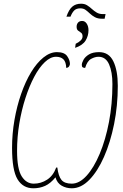

<svg xmlns="http://www.w3.org/2000/svg" viewBox="-20 -1005 661 1035"><path d="M338 -915Q351 -953 369.5 -969Q388 -985 417 -985Q436 -985 449.5 -976.5Q463 -968 475 -957Q487 -946 501 -937.5Q515 -929 535 -929H549L544 -904H530Q507 -904 491.5 -912.5Q476 -921 464.5 -932Q453 -943 441.5 -951.5Q430 -960 413 -960Q391 -960 379.5 -948Q368 -936 360 -915ZM388 -769Q405 -777 415 -787Q425 -797 425 -809Q425 -823 417 -828.5Q409 -834 401 -840Q393 -846 393 -861Q393 -874 400.5 -883Q408 -892 423 -892Q438 -892 447.5 -877.5Q457 -863 457 -842Q457 -812 441.5 -786.5Q426 -761 385 -747ZM160 10Q104 10 74.5 -38.5Q45 -87 45 -208Q45 -284 58 -358.5Q71 -433 94 -499Q117 -565 147.5 -615.5Q178 -666 214 -695Q250 -724 287 -724Q327 -724 342 -702.5Q357 -681 357 -660Q357 -655 352.5 -647.5Q348 -640 337 -639Q336 -671 322 -685Q308 -699 282 -699Q252 -699 221.5 -670Q191 -641 164.5 -591Q138 -541 117 -476Q96 -411 84 -338.5Q72 -266 72 -192Q72 -94 97 -54.5Q122 -15 162 -15Q201 -15 234 -36.5Q267 -58 283 -102H289Q295 -55 311.5 -35Q328 -15 367 -15Q408 -15 447 -58Q486 -101 517.5 -176Q549 -251 567.5 -347.5Q586 -444 586 -552Q586 -617 568 -658Q550 -699 511 -699Q492 -699 471 -687.5Q450 -676 439 -639Q431 -639 426 -642Q421 -645 421 -655Q421 -666 430 -682.5Q439 -699 459.5 -711.5Q480 -724 514 -724Q567 -724 591 -674.5Q615 -625 615 -542Q615 -435 595 -336Q575 -237 540.5 -159Q506 -81 461.5 -35.5Q417 10 367 10Q337 10 312.5 -4Q288 -18 279 -49Q252 -16 223 -3Q194 10 160 10Z"/></svg>

Font: Noto Serif ExtraCondensed Thin
Style: Italic
Weight: 100
Width: 2
Italic angle: -12°
Designer: Monotype Design Team
Foundry: Monotype Imaging Inc.
Version: Version 2.013